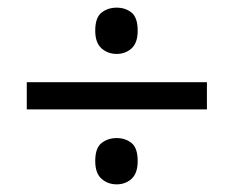

<svg xmlns="http://www.w3.org/2000/svg" viewBox="-20 -603 612 502"><path d="M285 -462Q262 -462 245.5 -476.5Q229 -491 229 -523Q229 -557 245.5 -570Q262 -583 285 -583Q308 -583 324 -570Q340 -557 340 -523Q340 -491 324 -476.5Q308 -462 285 -462ZM50 -317V-388H521V-317ZM285 -121Q262 -121 245.5 -135.5Q229 -150 229 -182Q229 -216 245.5 -229Q262 -242 285 -242Q308 -242 324 -229Q340 -216 340 -182Q340 -150 324 -135.5Q308 -121 285 -121Z"/></svg>

Font: Noto Sans
Style: Regular
Weight: 400
Designer: Monotype Design Team
Foundry: Monotype Imaging Inc.
Version: Version 2.007